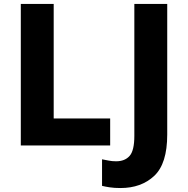

<svg xmlns="http://www.w3.org/2000/svg" viewBox="-20 -734 950 969"><path d="M85 0V-714H251V-136H536V0ZM588 215Q693 215 758.5 153.5Q824 92 824 -55V-714H658V-48Q658 26 634 53Q610 80 566 80Q546 80 528.5 76.5Q511 73 495 70V204Q511 208 534 211.5Q557 215 588 215Z"/></svg>

Font: Noto Sans UI Extra
Style: Regular
Weight: 800
Designer: Monotype Design Team
Foundry: Monotype Imaging Inc.
Version: Version 1.901